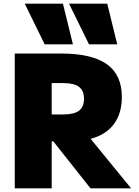

<svg xmlns="http://www.w3.org/2000/svg" viewBox="-20 -1020 754 1040"><path d="M60 -730H312Q478 -730 559 -672Q640 -614 640 -495Q640 -406 597 -348Q554 -290 471 -268L690 0H470L269 -254H260V0H60ZM322 -400Q381 -400 408 -420.5Q435 -441 435 -485Q435 -529 408 -549.5Q381 -570 322 -570H260V-400ZM114 -1000H321L375 -780H222ZM561 -1000 615 -780H462L354 -1000Z"/></svg>

Font: Enso Black
Style: Regular
Weight: 900
Designer: Coji Morishita
Foundry: UNDERFOREST DESIGN
Version: Version 1.000